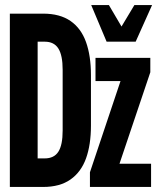

<svg xmlns="http://www.w3.org/2000/svg" viewBox="-20 -740 640 760"><path d="M19 0V-686H151Q217 -686 259 -657Q301 -628 320.5 -573.5Q340 -519 340 -443V-243Q340 -167 320.5 -113Q301 -59 259 -29.5Q217 0 151 0ZM129 -113H157Q194 -113 211 -139.5Q228 -166 228 -223V-464Q228 -521 211 -548Q194 -575 157 -575H129ZM336 0V-58L457 -419H358V-511H575V-454L453 -92H578V0ZM402 -575 341 -720H411L461 -635L512 -720H582L517 -575Z"/></svg>

Font: Chivo Mono SemiBold
Style: Regular
Weight: 600
Monospace: yes
Designer: Hector Gatti
Foundry: Omnibus-Type
Version: Version 1.008